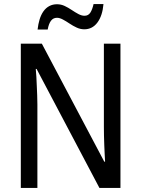

<svg xmlns="http://www.w3.org/2000/svg" viewBox="-20 -930 699 950"><path d="M576 0H472L161 -589H157Q159 -570 160 -549Q161 -528 162 -505.5Q163 -483 164 -459.5Q165 -436 165 -413V0H83V-714H187L496 -130H500Q499 -145 498 -166Q497 -187 496 -210.5Q495 -234 494.5 -258Q494 -282 494 -302V-714H576ZM492 -910Q487 -852 462 -818.5Q437 -785 397 -785Q378 -785 359.5 -793.5Q341 -802 324 -813.5Q307 -825 291 -833.5Q275 -842 262 -842Q243 -842 232 -827Q221 -812 216 -784H166Q169 -811 176 -834Q183 -857 195 -874Q207 -891 224 -900Q241 -909 262 -909Q282 -909 300 -900.5Q318 -892 335 -880.5Q352 -869 368 -860.5Q384 -852 398 -852Q417 -852 427 -867.5Q437 -883 443 -910Z"/></svg>

Font: Noto Sans Display SemiCondensed
Style: Regular
Weight: 400
Width: 4
Version: Version 2.003